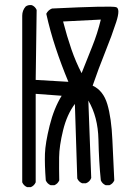

<svg xmlns="http://www.w3.org/2000/svg" viewBox="-20 -766 540 780"><path d="M89.8 -5.9Q76.2 -11.7 70.3 -25.4V-702.1Q70.3 -723.6 84 -739.3Q93.8 -747.1 109.4 -745.1Q123 -739.3 128.9 -725.6L125 -441.4L257.8 -433.6Q228.5 -503.9 206.1 -571.8Q183.6 -639.6 168 -710Q175.8 -725.6 191.4 -731.4Q434.6 -743.2 452.1 -736.8Q469.7 -730.5 452.1 -676.3Q434.6 -622.1 407.2 -554.2Q379.9 -486.3 356.4 -418Q399.4 -398.4 416 -342.8Q432.6 -287.1 436.5 -197.8Q440.4 -108.4 444.3 -33.2Q438.5 -19.5 424.8 -13.7H409.2Q395.5 -19.5 389.6 -33.2Q381.8 -108.4 379.9 -199.7Q377.9 -291 338.9 -357.4L350.6 -43Q344.7 -27.3 329.1 -21.5H313.5Q299.8 -27.3 293.9 -41L284.2 -343.8Q252 -300.8 236.3 -236.8Q220.7 -172.9 220.2 -127Q219.7 -81.1 220.7 -33.2Q214.8 -19.5 201.2 -13.7H185.5Q171.9 -19.5 166 -33.2Q161.1 -97.7 162.6 -141.1Q164.1 -184.6 181.6 -255.4Q199.2 -326.2 230.5 -377L125 -384.8V-25.4Q119.1 -11.7 105.5 -5.9ZM311.5 -468.8Q333 -523.4 354.5 -576.7Q376 -629.9 389.6 -686.5L236.3 -678.7Q252 -618.2 270 -565.9Q288.1 -513.7 311.5 -468.8Z"/></svg>

Font: JasonHandwriting4
Style: Regular
Weight: 400
Version: Version 1.01.21